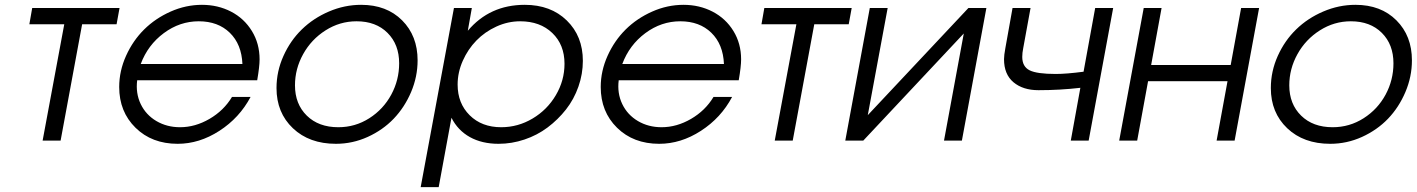

<svg xmlns="http://www.w3.org/2000/svg" viewBox="-20 -580 5844 792"><path d="M155.8 0 245.1 -480H101.1L112.8 -546.9H473.1L460.9 -480H318.8L230 0Z M937 -180.2H1013.7Q967.8 -93.8 885 -40.3Q802.2 13.2 712.9 13.2Q606.4 13.2 539.1 -53Q471.7 -119.1 471.7 -221.2Q471.7 -287.1 500 -349.9Q528.3 -412.6 574.7 -458.5Q621.1 -504.4 683.8 -532.2Q746.6 -560.1 813 -560.1Q878.9 -560.1 933.1 -532Q987.3 -503.9 1019 -452.1Q1050.8 -400.4 1050.8 -335Q1050.8 -306.2 1041 -249H545.9Q539.1 -195.3 560.5 -150.6Q582 -106 625.2 -80.6Q668.5 -55.2 722.7 -55.2Q785.2 -55.2 844.2 -89.6Q903.3 -124 937 -180.2ZM560.5 -315.9H980Q976.6 -397.5 928 -444.8Q879.4 -492.2 799.8 -492.2Q721.7 -492.2 655.8 -443.4Q589.8 -394.5 560.5 -315.9Z M1120.6 -216.8Q1120.6 -285.6 1149.2 -349.1Q1177.7 -412.6 1225.1 -458.7Q1272.5 -504.9 1336.9 -532.5Q1401.4 -560.1 1469.7 -560.1Q1574.7 -560.1 1638.7 -496.1Q1702.6 -432.1 1702.6 -331.1Q1702.6 -263.7 1675.8 -200.4Q1648.9 -137.2 1604 -90.3Q1559.1 -43.5 1496.6 -15.1Q1434.1 13.2 1365.7 13.2Q1255.9 13.2 1188.2 -51Q1120.6 -115.2 1120.6 -216.8ZM1196.8 -228Q1196.8 -150.9 1245.6 -103Q1294.4 -55.2 1375.5 -55.2Q1445.3 -55.2 1503.4 -92.3Q1561.5 -129.4 1594 -189.7Q1626.5 -250 1626.5 -318.8Q1626.5 -396.5 1578.6 -444.3Q1530.8 -492.2 1450.7 -492.2Q1381.8 -492.2 1323 -454.8Q1264.2 -417.5 1230.5 -356.7Q1196.8 -295.9 1196.8 -228Z M1715.3 191.9 1852.5 -546.9H1926.3L1909.7 -453.1Q2000 -560.1 2144.5 -560.1Q2252 -560.1 2318.1 -495.4Q2384.3 -430.7 2384.3 -329.1Q2384.3 -274.9 2366 -222.7Q2347.7 -170.4 2314.7 -128.4Q2281.7 -86.4 2238.8 -54.2Q2195.8 -22 2143.3 -4.4Q2090.8 13.2 2036.6 13.2Q1968.3 13.2 1918.5 -14.4Q1868.7 -42 1842.3 -94.2L1789.6 191.9ZM1867.7 -231Q1867.7 -153.8 1917.5 -104.5Q1967.3 -55.2 2047.4 -55.2Q2116.7 -55.2 2177 -91.1Q2237.3 -127 2272.9 -187.5Q2308.6 -248 2308.6 -316.9Q2308.6 -395.5 2258.3 -443.8Q2208 -492.2 2125.5 -492.2Q2075.2 -492.2 2027.6 -470.5Q1980 -448.7 1945.1 -412.8Q1910.2 -377 1888.9 -329.1Q1867.7 -281.2 1867.7 -231Z M2923.3 -180.2H3000Q2954.1 -93.8 2871.3 -40.3Q2788.6 13.2 2699.2 13.2Q2592.8 13.2 2525.4 -53Q2458 -119.1 2458 -221.2Q2458 -287.1 2486.3 -349.9Q2514.6 -412.6 2561 -458.5Q2607.4 -504.4 2670.2 -532.2Q2732.9 -560.1 2799.3 -560.1Q2865.2 -560.1 2919.4 -532Q2973.6 -503.9 3005.4 -452.1Q3037.1 -400.4 3037.1 -335Q3037.1 -306.2 3027.3 -249H2532.2Q2525.4 -195.3 2546.9 -150.6Q2568.4 -106 2611.6 -80.6Q2654.8 -55.2 2709 -55.2Q2771.5 -55.2 2830.6 -89.6Q2889.6 -124 2923.3 -180.2ZM2546.9 -315.9H2966.3Q2962.9 -397.5 2914.3 -444.8Q2865.7 -492.2 2786.1 -492.2Q2708 -492.2 2642.1 -443.4Q2576.2 -394.5 2546.9 -315.9Z M3175.8 0 3265.1 -480H3121.1L3132.8 -546.9H3493.2L3481 -480H3338.9L3250 0Z M3466.8 0 3567.9 -546.9H3641.6L3559.6 -105L3974.6 -546.9H4048.8L3947.8 0H3874L3955.6 -441.9L3541 0Z M4397 0 4436.5 -217.8Q4352.1 -208 4263.7 -208Q4199.7 -208 4160.6 -240.7Q4121.6 -273.4 4121.6 -335.9Q4121.6 -351.6 4127 -380.9L4156.7 -546.9H4231L4200.7 -380.9Q4196.8 -361.8 4196.8 -345.2Q4196.8 -305.2 4227.1 -290Q4257.3 -274.9 4335 -274.9Q4378.4 -274.9 4449.7 -284.2L4497.6 -546.9H4571.8L4470.7 0Z M4596.7 0 4697.8 -546.9H4771.5L4728.5 -312H5056.6L5099.6 -546.9H5173.8L5072.8 0H4998.5L5043.5 -245.1H4715.8L4670.9 0Z M5222.2 -216.8Q5222.2 -285.6 5250.7 -349.1Q5279.3 -412.6 5326.7 -458.7Q5374 -504.9 5438.5 -532.5Q5502.9 -560.1 5571.3 -560.1Q5676.3 -560.1 5740.2 -496.1Q5804.2 -432.1 5804.2 -331.1Q5804.2 -263.7 5777.3 -200.4Q5750.5 -137.2 5705.6 -90.3Q5660.6 -43.5 5598.1 -15.1Q5535.6 13.2 5467.3 13.2Q5357.4 13.2 5289.8 -51Q5222.2 -115.2 5222.2 -216.8ZM5298.3 -228Q5298.3 -150.9 5347.2 -103Q5396 -55.2 5477.1 -55.2Q5546.9 -55.2 5605 -92.3Q5663.1 -129.4 5695.6 -189.7Q5728 -250 5728 -318.8Q5728 -396.5 5680.2 -444.3Q5632.3 -492.2 5552.2 -492.2Q5483.4 -492.2 5424.6 -454.8Q5365.7 -417.5 5332 -356.7Q5298.3 -295.9 5298.3 -228Z"/></svg>

Font: Involve
Style: Italic
Weight: 400
Italic angle: -10.5°
Designer: Stefan Peev
Foundry: Context Ltd.
Version: Version 1.001